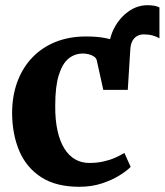

<svg xmlns="http://www.w3.org/2000/svg" viewBox="-20 -706 632 737"><path d="M470.5 -361 424 -425 398 -515Q398.5 -561 419.2 -599.8Q440 -638.5 473.5 -662.2Q507 -686 546 -686Q576 -686 592 -677.5V-559Q581.5 -565.5 566 -569.8Q550.5 -574 531.5 -574Q518.5 -574 507 -568Q495.5 -562 488.2 -548.8Q481 -535.5 480 -514ZM284.5 11Q195 11 138.2 -25.8Q81.5 -62.5 54.2 -126.2Q27 -190 26.5 -271.5Q26.5 -337.5 46.5 -391.8Q66.5 -446 103.8 -485Q141 -524 193.2 -545Q245.5 -566 310.5 -566Q355 -566 386.2 -559.5Q417.5 -553 439.5 -545.8Q461.5 -538.5 477 -535.5L470.5 -361H376.5L351.5 -474Q349.5 -483 340.8 -489Q332 -495 320.2 -497.8Q308.5 -500.5 298.5 -500.5Q267 -500.5 243.2 -481.2Q219.5 -462 205.8 -418.2Q192 -374.5 192 -301Q191.5 -245.5 200.8 -204.2Q210 -163 227.2 -135.5Q244.5 -108 268.8 -94.2Q293 -80.5 322 -80.5Q351.5 -80.5 376.5 -86Q401.5 -91.5 421.8 -100.5Q442 -109.5 457.5 -119L481.5 -65.5Q468.5 -51.5 440 -33.5Q411.5 -15.5 371.8 -2.2Q332 11 284.5 11Z"/></svg>

Font: Merriweather 28pt ExtraBold
Style: Regular
Weight: 800
Version: Version 2.100